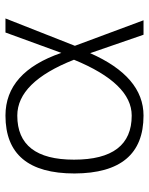

<svg xmlns="http://www.w3.org/2000/svg" viewBox="60 -613 553 713"><g transform="rotate(-90 336.5 -256.5)"><path d="M48.8 -256.3Q48.8 -512.7 263.7 -512.7Q425.3 -512.7 496.6 -305.2L572.3 -512.7H624.5L522.9 -254.9L617.7 0H564L495.6 -198.2Q408.2 0 263.7 0Q49.8 0 48.8 -256.3ZM263.7 -43.9Q383.3 -43.9 471.2 -258.3Q388.2 -468.8 263.7 -468.8Q100.1 -468.8 100.1 -258.3Q100.1 -43.9 263.7 -43.9Z"/></g></svg>

Font: Voltera Light
Style: Light
Weight: 300
Designer: Bernd Montag
Version: Version 1.301